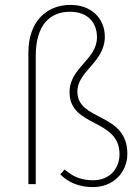

<svg xmlns="http://www.w3.org/2000/svg" viewBox="-20 -752 570 784"><path d="M360 12C440 12 500 -46 500 -124C500 -294 296 -256 296 -378C296 -462 408 -498 408 -602C408 -676 354 -732 268 -732C166 -732 96 -660 96 -538V0H126V-524C126 -648 182 -704 266 -704C338 -704 376 -660 376 -600C376 -508 264 -476 264 -376C264 -230 468 -270 468 -122C468 -68 432 -16 360 -16C316 -16 280 -28 244 -60L226 -40C262 -4 308 12 360 12Z"/></svg>

Font: Source Sans Pro ExtraLight
Style: Regular
Weight: 200
Designer: Paul D. Hunt
Foundry: Adobe Systems Incorporated
Version: Version 3.006;hotconv 1.0.111;makeotfexe 2.5.65597